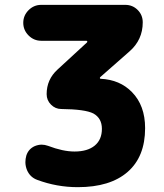

<svg xmlns="http://www.w3.org/2000/svg" viewBox="-20 -567 680 794"><path d="M76.2 -472.7Q76.2 -502.9 98.1 -524.9Q120.1 -546.9 150.4 -546.9H498Q528.3 -546.9 549.3 -525.9Q570.3 -504.9 570.3 -474.6Q570.3 -402.3 515.6 -354.5L394.5 -248Q392.6 -246.1 393.1 -243.7Q393.6 -241.2 396.5 -241.2Q475.6 -237.3 525.4 -186.5Q580.1 -130.9 580.1 -37.1Q580.1 81.1 507.8 144Q435.5 207 301.8 207Q214.8 207 133.8 176.8Q104.5 166 91.8 136.7Q85 120.1 85 103.5Q85 89.8 88.9 76.2Q97.7 48.8 124 37.1Q138.7 31.2 152.3 31.2Q165 31.2 178.7 36.1Q240.2 59.6 288.1 59.6Q341.8 59.6 371.6 35.2Q401.4 10.7 401.4 -34.2Q401.4 -78.1 366.2 -97.7Q332 -115.2 233.4 -116.2Q209 -116.2 190.9 -134.3Q172.9 -152.3 172.9 -177.7Q172.9 -238.3 217.8 -279.3L339.8 -391.6Q341.8 -393.6 340.8 -396Q339.8 -398.4 336.9 -398.4H150.4Q120.1 -398.4 98.1 -420.4Q76.2 -442.4 76.2 -472.7Z"/></svg>

Font: Gen Jyuu GothicX Heavy
Style: Bold
Weight: 900
Designer: [Source Han Sans]
Ryoko NISHIZUKA  (kana & ideographs); Paul D. Hunt (Latin, Greek & Cyrillic); Wenlong ZHANG  (bopomofo
Version: Version 1.002.20150607